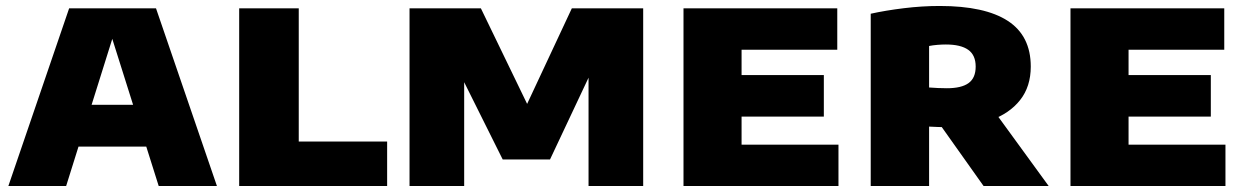

<svg xmlns="http://www.w3.org/2000/svg" viewBox="-20 -623 4166 643"><path d="M8 0 211.5 -595H502.5L706.5 0H511.5L347 -521.5H365L201.5 0ZM192 -132 236 -272H477.5L521 -132Z M781 0V-595H980.5V-149H1276.5V0Z M1351.5 0V-595H1590.5L1756 -253H1735L1895 -595H2134V0H1951V-435H1985L1822 -89H1663.5L1491 -435H1534.5V0Z M2269 0V-595H2784V-456.5H2463.5V-138.5H2788V0ZM2374.5 -232.5V-371.5H2739V-232.5Z M2896 0V-577Q2945.5 -588 3006.8 -595.5Q3068 -603 3127 -603Q3278.5 -603 3355.2 -553Q3432 -503 3432 -400Q3432 -333 3396.2 -287.8Q3360.5 -242.5 3296.2 -219.8Q3232 -197 3146 -197Q3133 -197 3119.2 -197.8Q3105.5 -198.5 3091.5 -199V0ZM3274 0 3081 -272H3294L3492 0ZM3151 -327.5Q3200 -327.5 3223.8 -344.8Q3247.5 -362 3247.5 -400Q3247.5 -438.5 3222.5 -456.2Q3197.5 -474 3147.5 -474Q3135 -474 3119.5 -472.8Q3104 -471.5 3091.5 -469V-330Q3108.5 -329 3121.5 -328.2Q3134.5 -327.5 3151 -327.5Z M3565 0V-595H4080V-456.5H3759.5V-138.5H4084V0ZM3670.5 -232.5V-371.5H4035V-232.5Z"/></svg>

Font: Encode Sans SC SemiExpanded ExtraBold
Style: Regular
Weight: 800
Width: 6
Designer: Multiple Designers
Foundry: Impallari Type
Version: Version 3.002